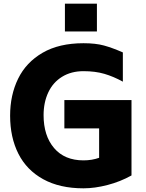

<svg xmlns="http://www.w3.org/2000/svg" viewBox="-20 -1007 795 1044"><path d="M35 0ZM695 -463V-53Q634 -19 564.5 -1Q495 17 434 17Q305 17 215 -32.5Q125 -82 80 -171Q35 -260 35 -378Q35 -490 78.5 -579Q122 -668 211.5 -720Q301 -772 434 -772Q500 -772 545.5 -759.5Q591 -747 648 -722V-563Q597 -591 547.5 -605.5Q498 -620 434 -620Q367 -620 317.5 -589.5Q268 -559 242.5 -504.5Q217 -450 217 -381Q217 -269 274 -202Q331 -135 434 -135Q480 -135 519 -149V-309H330V-463ZM333 -987H507V-836H333Z"/></svg>

Font: Biryani Black
Style: Regular
Weight: 900
Designer: Dan Reynolds and Mathieu Reguer
Foundry: Dan Reynolds and Mathieu Reguer
Version: Version 1.004; ttfautohint (v1.1) -l 5 -r 5 -G 72 -x 0 -D la